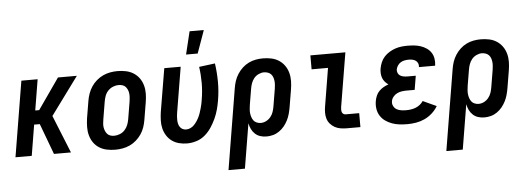

<svg xmlns="http://www.w3.org/2000/svg" viewBox="-57 -929 3615 1317"><g transform="rotate(-5 1750.0 -271.0)"><path d="M19 0 105 -520H217L182 -308H209L357 -520H487L296 -260L401 0H284L205 -212H166L131 0Z M706 8Q676 8 647.5 2Q619 -4 595.5 -19Q572 -34 556.5 -56.5Q541 -79 533.5 -106.5Q526 -134 526.5 -163.5Q527 -193 531 -222L551 -342Q555 -367 564 -392Q573 -417 587.5 -439Q602 -461 623 -479Q644 -497 668 -508Q692 -519 717 -523.5Q742 -528 767 -528Q797 -528 825.5 -522Q854 -516 877.5 -501Q901 -486 917 -463.5Q933 -441 940.5 -413.5Q948 -386 947.5 -356.5Q947 -327 942 -298L922 -178Q918 -153 909.5 -128Q901 -103 886 -81Q871 -59 850.5 -41Q830 -23 806 -12Q782 -1 756.5 3.5Q731 8 706 8ZM707 -88Q726 -88 746 -96Q766 -104 780 -119.5Q794 -135 801.5 -154.5Q809 -174 812 -193L832 -313Q834 -327 835 -341Q836 -355 834.5 -368Q833 -381 828 -393Q823 -405 814.5 -414.5Q806 -424 793 -428Q780 -432 766 -432Q747 -432 727.5 -424Q708 -416 693.5 -400.5Q679 -385 672 -365.5Q665 -346 662 -327L642 -207Q640 -193 638.5 -179Q637 -165 639 -152Q641 -139 646 -127Q651 -115 659.5 -105.5Q668 -96 680.5 -92Q693 -88 707 -88Z M1246 -600 1284 -757H1382L1326 -600ZM1201 8Q1172 8 1145 1Q1118 -6 1096.5 -21.5Q1075 -37 1060.5 -60Q1046 -83 1039.5 -109.5Q1033 -136 1034 -165Q1035 -194 1039 -222L1089 -520H1202L1150 -207Q1148 -194 1147 -181Q1146 -168 1146.5 -155.5Q1147 -143 1150 -131Q1153 -119 1160 -109Q1167 -99 1178 -93.5Q1189 -88 1202 -88Q1217 -88 1231.5 -94.5Q1246 -101 1257 -112.5Q1268 -124 1277 -137.5Q1286 -151 1293 -165.5Q1300 -180 1304.5 -194.5Q1309 -209 1313.5 -223.5Q1318 -238 1321 -253Q1324 -268 1326 -282Q1336 -340 1336 -397Q1336 -454 1328 -508L1438 -522Q1447 -460 1447.5 -396.5Q1448 -333 1437 -268Q1432 -237 1423.5 -205.5Q1415 -174 1401 -143.5Q1387 -113 1368 -84.5Q1349 -56 1323 -34Q1297 -12 1264.5 -2Q1232 8 1201 8Z M1467 215 1559 -342Q1563 -367 1571 -391Q1579 -415 1593.5 -437.5Q1608 -460 1627.5 -478Q1647 -496 1670.5 -507.5Q1694 -519 1719 -523.5Q1744 -528 1768 -528Q1798 -528 1826.5 -522Q1855 -516 1878 -501Q1901 -486 1917 -463.5Q1933 -441 1940.5 -413.5Q1948 -386 1947.5 -356.5Q1947 -327 1942 -298L1922 -178Q1918 -155 1912 -133Q1906 -111 1895.5 -90Q1885 -69 1870 -50.5Q1855 -32 1835 -18Q1815 -4 1792.5 2Q1770 8 1748 8Q1725 8 1704.5 1.5Q1684 -5 1668.5 -19.5Q1653 -34 1644 -53Q1635 -72 1631 -93L1580 215ZM1716 -88Q1735 -88 1753 -97Q1771 -106 1784 -122Q1797 -138 1803 -156.5Q1809 -175 1812 -193L1832 -313Q1834 -327 1835 -340.5Q1836 -354 1834.5 -367.5Q1833 -381 1828.5 -393Q1824 -405 1815.5 -414Q1807 -423 1794 -427.5Q1781 -432 1767 -432Q1749 -432 1730 -423Q1711 -414 1698.5 -398.5Q1686 -383 1679.5 -364.5Q1673 -346 1670 -327L1652 -220Q1650 -205 1648.5 -190Q1647 -175 1648.5 -161Q1650 -147 1654.5 -133.5Q1659 -120 1667 -109.5Q1675 -99 1688.5 -93.5Q1702 -88 1716 -88Z M2300 0Q2279 0 2257.5 -3.5Q2236 -7 2218 -17Q2200 -27 2186.5 -42.5Q2173 -58 2167 -77.5Q2161 -97 2161 -119Q2161 -141 2165 -163L2208 -424H2095V-520H2336L2274 -147Q2273 -138 2273 -129.5Q2273 -121 2275.5 -113.5Q2278 -106 2285 -101Q2292 -96 2301 -96H2394V0Z M2718 8Q2691 8 2664 5Q2637 2 2612 -7Q2587 -16 2566 -31Q2545 -46 2531.5 -67.5Q2518 -89 2514 -115.5Q2510 -142 2515 -170Q2518 -187 2525.5 -205Q2533 -223 2546.5 -236.5Q2560 -250 2576.5 -259.5Q2593 -269 2611 -275Q2598 -284 2587.5 -296Q2577 -308 2571.5 -323Q2566 -338 2565 -355Q2564 -372 2567 -389Q2571 -410 2579.5 -430.5Q2588 -451 2603.5 -468Q2619 -485 2639 -497Q2659 -509 2679.5 -516Q2700 -523 2721.5 -525.5Q2743 -528 2764 -528Q2788 -528 2811 -525.5Q2834 -523 2855 -516Q2876 -509 2894.5 -496.5Q2913 -484 2925 -466Q2937 -448 2941 -425.5Q2945 -403 2942 -380L2941 -375H2830V-377Q2832 -390 2827 -401.5Q2822 -413 2812 -420Q2802 -427 2789.5 -429.5Q2777 -432 2764 -432Q2751 -432 2736.5 -429.5Q2722 -427 2709.5 -419.5Q2697 -412 2688.5 -399.5Q2680 -387 2677 -373Q2675 -360 2680 -348Q2685 -336 2695.5 -329.5Q2706 -323 2719 -320.5Q2732 -318 2746 -318H2803L2787 -222H2730Q2714 -222 2697.5 -219.5Q2681 -217 2665.5 -209.5Q2650 -202 2638.5 -187.5Q2627 -173 2625 -157Q2622 -140 2630 -124.5Q2638 -109 2652 -101Q2666 -93 2683 -90.5Q2700 -88 2718 -88Q2734 -88 2750.5 -90.5Q2767 -93 2782.5 -99Q2798 -105 2812 -116Q2826 -127 2835 -141L2928 -98Q2912 -71 2888 -49.5Q2864 -28 2835.5 -15Q2807 -2 2777 3Q2747 8 2718 8Z M2967 215 3059 -342Q3063 -367 3071 -391Q3079 -415 3093.5 -437.5Q3108 -460 3127.5 -478Q3147 -496 3170.5 -507.5Q3194 -519 3219 -523.5Q3244 -528 3268 -528Q3298 -528 3326.5 -522Q3355 -516 3378 -501Q3401 -486 3417 -463.5Q3433 -441 3440.5 -413.5Q3448 -386 3447.5 -356.5Q3447 -327 3442 -298L3422 -178Q3418 -155 3412 -133Q3406 -111 3395.5 -90Q3385 -69 3370 -50.5Q3355 -32 3335 -18Q3315 -4 3292.5 2Q3270 8 3248 8Q3225 8 3204.5 1.5Q3184 -5 3168.5 -19.5Q3153 -34 3144 -53Q3135 -72 3131 -93L3080 215ZM3216 -88Q3235 -88 3253 -97Q3271 -106 3284 -122Q3297 -138 3303 -156.5Q3309 -175 3312 -193L3332 -313Q3334 -327 3335 -340.5Q3336 -354 3334.5 -367.5Q3333 -381 3328.5 -393Q3324 -405 3315.5 -414Q3307 -423 3294 -427.5Q3281 -432 3267 -432Q3249 -432 3230 -423Q3211 -414 3198.5 -398.5Q3186 -383 3179.5 -364.5Q3173 -346 3170 -327L3152 -220Q3150 -205 3148.5 -190Q3147 -175 3148.5 -161Q3150 -147 3154.5 -133.5Q3159 -120 3167 -109.5Q3175 -99 3188.5 -93.5Q3202 -88 3216 -88Z"/></g></svg>

Font: Iosevka SS18
Style: Bold Italic
Weight: 700
Italic angle: -9°
Monospace: yes
Designer: Belleve Invis
Foundry: Belleve Invis
Version: Version 25.1.1; ttfautohint (v1.8.4)